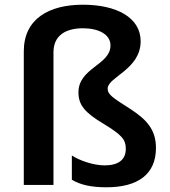

<svg xmlns="http://www.w3.org/2000/svg" viewBox="-20 -785 721 815"><path d="M577 -610C577 -711 474 -765 332 -765C189 -765 81 -706 81 -567V0H207V-563C207 -637 262 -665 332 -665C399 -665 449 -639 449 -592C449 -509 313 -497 313 -393C313 -340 339 -307 422 -258C497 -212 514 -193 514 -153C514 -108 484 -83 424 -83C376 -83 317 -104 285 -125V-22C322 0 368 10 432 10C565 10 642 -45 642 -157C642 -236 601 -278 534 -322C459 -370 437 -383 437 -409C437 -458 577 -490 577 -610Z"/></svg>

Font: Noto Sans Bengali UI SemiBold
Style: Regular
Weight: 600
Designer: Jelle Bosma - Monotype Design Team
Foundry: Monotype Imaging Inc.
Version: Version 2.003